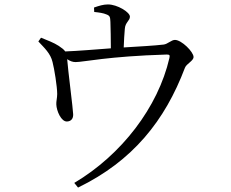

<svg xmlns="http://www.w3.org/2000/svg" viewBox="-20 -794 1040 866"><path d="M405 -740C425 -738 447 -735 460 -729C476 -723 477 -717 478 -695C479 -671 480 -612 480 -576C412 -571 330 -564 274 -562C269 -570 260 -577 245 -587C222 -602 194 -612 165 -624L153 -607C180 -578 208 -553 217 -514C225 -484 238 -403 238 -370C238 -353 233 -335 234 -323C235 -294 256 -244 283 -246C299 -247 311 -257 310 -279C310 -297 286 -483 283 -527C297 -518 308 -514 321 -514C357 -514 466 -540 731 -548C745 -548 747 -546 744 -532C693 -311 529 -96 315 31L332 52C579 -68 724 -250 814 -488C821 -507 853 -519 853 -537C853 -560 799 -614 769 -614C753 -614 736 -595 718 -593C677 -588 603 -584 538 -580C539 -608 541 -643 543 -664C545 -694 566 -700 566 -719C566 -739 509 -774 467 -774C446 -774 427 -768 404 -760Z"/></svg>

Font: Harano Aji Mincho
Style: Regular
Weight: 400
Foundry: Masamichi Hosoda
Version: HaranoAjiMincho-Regular version 20230610;ttx 4.39.4